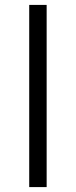

<svg xmlns="http://www.w3.org/2000/svg" viewBox="-20 -762 309 782"><path d="M99 -742H170V0H99Z"/></svg>

Font: CMG Sans
Style: Regular
Weight: 400
Designer: Julieta Ulanovsky
Foundry: Julieta Ulanovsky
Version: Version 7.200